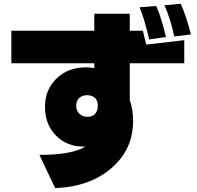

<svg xmlns="http://www.w3.org/2000/svg" viewBox="-20 -892 1040 1015"><path d="M40 -557.6V-729.5H478.5V-819.3H666V-729.5H735.4Q744.1 -694.3 752.9 -656.2L954.1 -679.7V-557.6H666V-363.3Q683.6 -312.5 683.6 -252Q683.6 -101.6 568.8 -2.9Q454.1 95.7 271.5 102.5L188.5 -73.2Q360.4 -73.2 431.6 -117.2H420.9Q332 -117.2 274.9 -176.3Q217.8 -235.4 217.8 -326.7Q217.8 -418 278.8 -477.1Q339.8 -536.1 435.5 -536.1Q451.2 -536.1 478.5 -532.2V-557.6ZM398.4 -373.5Q382.8 -358.4 382.8 -332.5Q382.8 -306.6 399.9 -290.5Q417 -274.4 442.4 -274.4Q467.8 -274.4 482.4 -290Q497.1 -305.7 497.1 -333.5Q497.1 -361.3 481.4 -375Q465.8 -388.7 439.9 -388.7Q414.1 -388.7 398.4 -373.5ZM717.8 -853.5 805.7 -860.4Q833 -799.8 857.4 -696.3L768.6 -683.6Q742.2 -796.9 717.8 -853.5ZM849.6 -864.3 935.5 -872.1Q967.8 -797.9 989.3 -710L901.4 -699.2Q880.9 -793 849.6 -864.3Z"/></svg>

Font: GenEi M Gothic v2 Black
Style: Regular
Weight: 900
Version: Version 2.0